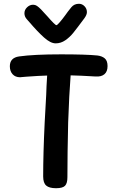

<svg xmlns="http://www.w3.org/2000/svg" viewBox="-20 -984 620 1014"><path d="M548 -635Q548 -606 531.5 -592Q515 -578 485 -580Q402 -585 353 -586Q345 -483 340 -338Q336 -174 336 -48Q336 -16 323.5 -3Q311 10 276 10Q240 10 224 -4Q208 -18 208 -52Q208 -173 216 -338L224 -483Q225 -524 229 -585Q188 -584 120 -579L96 -577L86 -576Q61 -576 46.5 -592Q32 -608 32 -634Q32 -679 81 -686Q159 -697 303 -697Q433 -697 494 -691Q519 -688 533.5 -675.5Q548 -663 548 -635ZM439 -920Q439 -906 426 -888Q386 -834 367 -810.5Q348 -787 324.5 -771Q301 -755 274 -755Q247 -755 212.5 -786Q178 -817 137 -865Q130 -872 122 -882Q109 -896 109 -914Q109 -932 123 -945.5Q137 -959 155 -959Q166 -959 175 -953Q184 -947 197 -934Q205 -926 213 -916.5Q221 -907 231 -897Q271 -851 278 -851Q282 -851 295.5 -866.5Q309 -882 325 -904Q335 -919 357 -946Q372 -964 397 -964Q414 -964 426.5 -951Q439 -938 439 -920Z"/></svg>

Font: Mali SemiBold
Style: Regular
Weight: 600
Designer: Kitiyaporn Chalermlarp | Katatrad Aksorn Co.,Ltd.
Foundry: Cadson Demak Co.,Ltd.
Version: Version 1.000; ttfautohint (v1.6)